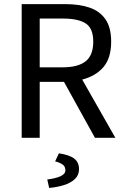

<svg xmlns="http://www.w3.org/2000/svg" viewBox="-20 -676 619 942"><path d="M86.4 0V-655.8H300.3Q367.2 -655.8 417.7 -639.2Q468.3 -622.6 496.8 -582.3Q525.4 -542 525.4 -471.7Q525.4 -391.1 487.5 -346.9Q449.7 -302.7 383.3 -285.6L545.9 0H445.8L293.9 -274.4H174.8V0ZM174.8 -345.7H287.1Q362.8 -345.7 400.1 -375.2Q437.5 -404.8 437.5 -471.7Q437.5 -537.1 400.6 -561Q363.8 -585 288.1 -585H174.8ZM221.2 246.1 211.9 204.6Q251.5 199.7 276.1 189Q300.8 178.2 300.8 159.2Q300.8 140.1 286.4 130.6Q272 121.1 250.5 115.7L269 76.2Q320.8 84 344.2 102.1Q367.7 120.1 367.7 154.3Q367.7 183.6 346.9 202.9Q326.2 222.2 292.7 232.4Q259.3 242.7 221.2 246.1Z"/></svg>

Font: Varta Medium
Style: Regular
Weight: 500
Designer: Joana Correia, Viktoriya Grabowska, Eben Sorkin
Foundry: Sorkin Type Co.
Version: Version 1.004